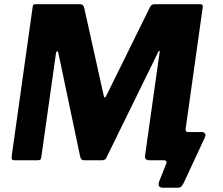

<svg xmlns="http://www.w3.org/2000/svg" viewBox="-20 -762 1061 913"><path d="M754.6 130.6Q741.2 130.6 736.5 123.4Q731.9 116.2 736.3 102.3L771.5 13.6Q773.5 7.9 770.1 3.9Q766.7 0 759.5 0H718.7L862.5 -148.5Q860.3 -134.1 875.2 -134.1H937Q949.7 -134.1 954.7 -126.8Q959.7 -119.6 953.5 -106.9L855 104.7Q848.9 117.4 843.1 124Q837.3 130.6 824.9 130.6ZM49.1 0Q39.1 0 36.7 -4.9Q34.2 -9.7 36.7 -27.4L135.1 -727.3Q136.8 -737.6 139.4 -739.8Q142 -742 151.2 -742H359.1Q369.5 -742 374.2 -737.3Q378.9 -732.6 380.6 -723.9L473.7 -305.3Q475 -298.1 478.6 -298.9Q482.3 -299.7 485.1 -306.1L690.8 -723.2Q698.4 -742 713.2 -742H932.4Q946.4 -742 944 -727.4L844.4 -19Q842.7 -6.1 838 -3.1Q833.3 0 819.8 0H691.6Q679.4 0 673.6 -5Q667.7 -10 670.2 -25L739.1 -513.7Q740.8 -520.5 738 -520.5Q735.2 -520.5 731.4 -512.8L485.9 -12.1Q482.2 -4.7 477.4 -2.4Q472.6 0 464.9 0H380.6Q372.4 0 367.9 -3.8Q363.4 -7.6 360.7 -19.6L257.6 -509.6Q255.9 -518.3 252 -518.3Q248.2 -518.3 246.5 -511L176.2 -13.7Q175.2 -5.4 171.4 -2.7Q167.6 0 159 0H49.1Z"/></svg>

Font: Libre Franklin Thin
Style: Italic
Weight: 100
Italic angle: -8°
Designer: Pablo Impallari, Rodrigo Fuenzalida, Nhung Nguyen
Foundry: Impallari Type
Version: Version 3.000